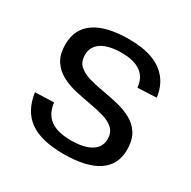

<svg xmlns="http://www.w3.org/2000/svg" viewBox="-130 -674 802 806"><g transform="rotate(30 271.0 -270.5)"><path d="M275.2 7.2Q167.4 7.2 111.1 -32.7Q54.9 -72.7 42.5 -157.4L133.7 -160.7Q139.6 -108.2 174 -83Q208.3 -57.9 274.3 -57.9Q336.9 -57.9 371.1 -79Q405.4 -100.1 405.4 -139Q405.4 -171.4 386.1 -188.9Q366.9 -206.5 335.5 -215.7Q304.2 -225 266.6 -231.3Q229.1 -237.7 191.6 -246.3Q154 -255 122.6 -271.8Q91.3 -288.6 72 -318.1Q52.8 -347.5 52.8 -396.7Q52.8 -470.9 109.4 -509.5Q165.9 -548.1 275.5 -548.1Q341.9 -548.1 388.6 -530.8Q435.4 -513.5 462.8 -478.9Q490.2 -444.4 497 -393.2L405.5 -389Q401.9 -435.3 369.2 -459.1Q336.5 -483 276.7 -483Q213.5 -483 179.7 -461.1Q145.9 -439.2 145.9 -398.5Q145.9 -366.1 165.1 -348.2Q184.4 -330.3 215.8 -320.9Q247.1 -311.6 284.7 -305.3Q322.2 -298.9 359.7 -290.2Q397.3 -281.5 428.6 -265Q460 -248.6 479.2 -219.1Q498.5 -189.6 498.5 -140.5Q498.5 -68.1 441.7 -30.4Q384.9 7.2 275.2 7.2Z"/></g></svg>

Font: Pathway Extreme 8pt Thin
Style: Regular
Weight: 100
Version: Version 1.001;gftools[0.9.26]